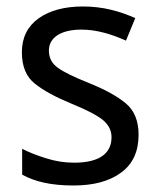

<svg xmlns="http://www.w3.org/2000/svg" viewBox="-20 -566 492 596"><path d="M410.2 -147.9C410.2 -190.4 397 -223.1 370.6 -245.1C344.2 -267.1 307.1 -287.6 258.8 -307.1C210.9 -326.2 177.7 -342.3 159.7 -355.5C141.1 -368.7 131.8 -386.2 131.8 -409.2C131.8 -448.7 168 -474.1 232.9 -474.1C281.2 -474.1 328.1 -459 371.1 -439.9L399.9 -509.8C351.6 -531.2 299.8 -545.9 237.8 -545.9C180.7 -545.9 134.8 -533.7 100.1 -509.3C65.4 -484.4 47.9 -449.2 47.9 -403.8C47.9 -359.9 61.5 -327.1 88.4 -306.2C115.2 -284.7 153.3 -264.2 202.1 -244.1C251.5 -224.1 284.2 -206.5 301.3 -191.9C317.9 -177.2 326.2 -160.2 326.2 -140.1C326.2 -91.8 291.5 -61 210 -61C180.7 -61 151.9 -65.4 123 -74.7C94.2 -83.5 69.8 -93.3 48.8 -104V-23.9C87.9 -2.4 137.2 9.8 208 9.8C270.5 9.8 319.8 -3.4 356 -30.3C392.1 -56.6 410.2 -95.7 410.2 -147.9Z"/></svg>

Font: Avrile Sans
Style: Regular
Weight: 400
Designer: Monotype Design Team, Google (font), Stefan Peev (BGR Cyrillic), Cristiano Sobral (main changes)
Foundry: The Avrile Sans Project Authors
Version: Version 3.110